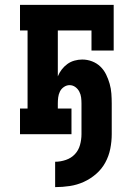

<svg xmlns="http://www.w3.org/2000/svg" viewBox="-20 -550 540 787"><path d="M206 217V113Q228 113 250 105.5Q272 98 287 82Q302 66 308 44Q314 22 314 0V-126Q314 -138 312.5 -150.5Q311 -163 305 -174.5Q299 -186 288.5 -193.5Q278 -201 265 -201Q253 -201 242 -193.5Q231 -186 225.5 -174.5Q220 -163 218.5 -150.5Q217 -138 217 -126V-105H273V0H62V-105H93V-425H62V-530H446V-343H355V-425H217V-237Q223 -252 233 -265Q243 -278 256 -287.5Q269 -297 285 -301.5Q301 -306 317 -306Q338 -306 357.5 -298.5Q377 -291 391.5 -277Q406 -263 415 -244.5Q424 -226 429.5 -206.5Q435 -187 436.5 -166.5Q438 -146 438 -126V0Q438 30 432 60Q426 90 411.5 116.5Q397 143 374 163Q351 183 323.5 195.5Q296 208 266 212.5Q236 217 206 217Z"/></svg>

Font: Iosevka Slab Extrabold
Style: Regular
Weight: 800
Monospace: yes
Designer: Belleve Invis
Foundry: Belleve Invis
Version: Version 11.1.1; ttfautohint (v1.8.3)